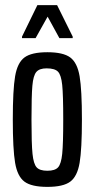

<svg xmlns="http://www.w3.org/2000/svg" viewBox="-20 -722 370 750"><path d="M30 -255Q30 -371 39 -424Q48 -477 75.5 -497.5Q103 -518 165 -518Q227 -518 254.5 -497.5Q282 -477 291 -424Q300 -371 300 -255Q300 -139 291 -86Q282 -33 254.5 -12.5Q227 8 165 8Q103 8 75.5 -12.5Q48 -33 39 -86Q30 -139 30 -255ZM227 -255Q227 -351 223 -390Q219 -429 206.5 -442Q194 -455 162 -455Q134 -455 122 -441Q110 -427 106.5 -387.5Q103 -348 103 -255Q103 -160 107 -121Q111 -82 123 -68.5Q135 -55 165 -55Q195 -55 207 -68.5Q219 -82 223 -121Q227 -160 227 -255ZM66 -573V-579L126 -702H203L264 -579V-573H212L166 -657L119 -573Z"/></svg>

Font: Saira Ultra Condensed Medium
Style: Regular
Weight: 500
Width: 1
Designer: Hector Gatti with collaboration of the Omnibus-Type team
Foundry: Omnibus-Type
Version: Version 1.001; ttfautohint (v1.8)